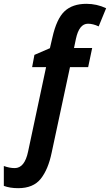

<svg xmlns="http://www.w3.org/2000/svg" viewBox="-50 -744 575 1004"><path d="M220 55 316 -393H411L432 -493H337L347 -541Q364 -620 410 -620Q436 -620 466 -606L505 -701Q456 -724 402 -724Q329 -724 287.5 -685Q246 -646 224 -548L211 -492L130 -457L118 -393H191L97 48Q79 135 27 135Q0 135 -30 124V228Q2 240 45 240Q124 240 163 191Q202 142 220 55Z"/></svg>

Font: Noto Sans UI SemiCondensed
Style: Bold Italic
Weight: 700
Width: 4
Designer: Monotype Design Team
Foundry: Monotype Imaging Inc.
Version: 1.001